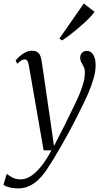

<svg xmlns="http://www.w3.org/2000/svg" viewBox="-78 -826 584 1094"><path d="M87 -449.5Q83.5 -471 78.2 -479.2Q73 -487.5 62.5 -487.5Q52.5 -487.5 42.5 -481Q32.5 -474.5 20.5 -462.5L11 -481.5Q18.5 -491.5 33 -504.5Q47.5 -517.5 65.8 -527.2Q84 -537 103 -537Q124.5 -537 136 -528.5Q147.5 -520 152.8 -505Q158 -490 160.5 -470Q167 -426 173.5 -382.2Q180 -338.5 186.2 -294.5Q192.5 -250.5 199 -206.5Q205.5 -162.5 212 -118.5L229.5 6L287.5 -107Q317.5 -168 340 -213.8Q362.5 -259.5 376.8 -294.5Q391 -329.5 398.2 -358Q405.5 -386.5 405.5 -413Q405.5 -433 398.8 -446.2Q392 -459.5 385.5 -470.8Q379 -482 379 -496.5Q379 -515 389.8 -525.5Q400.5 -536 416 -536Q432 -536 443.2 -526.2Q454.5 -516.5 460.8 -498.2Q467 -480 467 -454.5Q467 -420 455.2 -378.8Q443.5 -337.5 424 -292.5Q404.5 -247.5 381 -202Q364.5 -167.5 345.2 -130.5Q326 -93.5 305.5 -56.2Q285 -19 264.8 16Q244.5 51 226 81.5Q207.5 112 191.5 135.5Q170 169 144.5 194.2Q119 219.5 89.5 233.5Q60 247.5 26 247.5Q1.5 247.5 -20 242.8Q-41.5 238 -58.5 227.5L-39.5 164.5Q-28 173.5 -8.5 184.8Q11 196 40.5 196Q68.5 196 97.5 177.5Q126.5 159 156.2 122.2Q186 85.5 215 30.5H170.5ZM260.5 -606.5 399.5 -806 461 -758.5Q451 -745 435.8 -728.8Q420.5 -712.5 401.2 -695Q382 -677.5 360.8 -659.5Q339.5 -641.5 317.8 -625.2Q296 -609 275 -595.5Z"/></svg>

Font: Merriweather 96pt Light
Style: Italic
Weight: 300
Italic angle: -7.8°
Version: Version 2.101